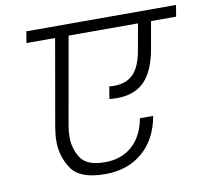

<svg xmlns="http://www.w3.org/2000/svg" viewBox="-80 -828 970 897"><g transform="rotate(-10 405.5 -379.5)"><path d="M438 -419Q446 -418 460 -418Q520 -418 553 -452.5Q586 -487 599 -562L621 -686H292L219 -273Q214 -243 214 -218Q214 -162 243 -118Q272 -74 358 -74Q436 -74 487 -119.5Q538 -165 553 -248H616Q597 -140 526.5 -79.5Q456 -19 349 -19Q230 -19 190 -77.5Q150 -136 150 -208Q150 -239 156 -275L228 -686H92L101 -740H811L802 -686H683L661 -561Q643 -457 596 -408Q549 -359 461 -359Q451 -359 428 -361Z"/></g></svg>

Font: Fz Poppins Light
Style: Italic
Weight: 300
Italic angle: -10°
Designer: Ninad Kale (Devanagari), Jonny Pinhorn (Latin)
Foundry: Indian Type Foundry
Version: Vit hóa bi Vntype.Com & FontZin.Com